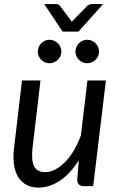

<svg xmlns="http://www.w3.org/2000/svg" viewBox="-20 -892 570 920"><path d="M41.5 0ZM174 -506.5 136 -184.5Q129 -125 143.2 -96Q157.5 -67 197 -67Q220 -67 244.2 -79.5Q268.5 -92 291.2 -115Q314 -138 333.5 -170.5Q353 -203 367.5 -243L399 -506.5H487.5L426.5 0H382.5Q350 0 350 -32L357.5 -124Q317 -59.5 267 -26.2Q217 7 164 7Q132 7 107.5 -5.8Q83 -18.5 67.8 -43Q52.5 -67.5 47 -103Q41.5 -138.5 47.5 -184.5L85.5 -506.5ZM192 -872.5H249Q254.5 -872.5 259 -870.2Q263.5 -868 266 -865.5L317.5 -797Q319 -794.5 320.8 -792.2Q322.5 -790 324 -787.5L333 -797L399.5 -865.5Q403.5 -868 408.5 -870.2Q413.5 -872.5 419 -872.5H474L356 -740.5H280ZM454.5 -644.5Q454.5 -633 450 -623Q445.5 -613 437.8 -605.5Q430 -598 419.8 -593.5Q409.5 -589 398 -589Q386.5 -589 376.2 -593.5Q366 -598 358.2 -605.5Q350.5 -613 346 -623Q341.5 -633 341.5 -644.5Q341.5 -656 346 -666.5Q350.5 -677 358.2 -684.8Q366 -692.5 376.2 -697Q386.5 -701.5 398 -701.5Q409.5 -701.5 419.8 -697Q430 -692.5 437.8 -684.8Q445.5 -677 450 -666.5Q454.5 -656 454.5 -644.5ZM274 -644.5Q274 -633 269.5 -623Q265 -613 257 -605.5Q249 -598 238.8 -593.5Q228.5 -589 217 -589Q205.5 -589 195.5 -593.5Q185.5 -598 177.8 -605.5Q170 -613 165.5 -623Q161 -633 161 -644.5Q161 -656 165.5 -666.5Q170 -677 177.8 -684.8Q185.5 -692.5 195.5 -697Q205.5 -701.5 217 -701.5Q228.5 -701.5 238.8 -697Q249 -692.5 257 -684.8Q265 -677 269.5 -666.5Q274 -656 274 -644.5Z"/></svg>

Font: Lato
Style: Italic
Weight: 400
Italic angle: -7°
Designer: Lukasz Dziedzic
Foundry: tyPoland Lukasz Dziedzic
Version: Version 2.007; 2014-02-27